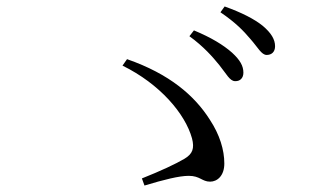

<svg xmlns="http://www.w3.org/2000/svg" viewBox="-20 -731 1040 594"><path d="M707 -480C722 -479 733 -489 733 -506C733 -527 723 -545 698 -568C671 -592 633 -615 580 -637L566 -619C610 -587 638 -555 659 -529C680 -503 691 -480 707 -480ZM805 -561C820 -561 831 -570 831 -588C831 -609 819 -629 793 -651C767 -672 728 -692 675 -711L662 -693C709 -661 733 -636 755 -610C778 -584 789 -561 805 -561ZM427 -157C487 -175 534 -187 564 -187C599 -187 605 -169 630 -169C652 -169 674 -187 674 -225C674 -267 660 -314 629 -361C582 -435 505 -502 373 -548L359 -528C475 -471 553 -379 574 -303C582 -272 576 -255 551 -240C524 -224 477 -202 419 -179Z"/></svg>

Font: Source Han Serif K
Style: Regular
Weight: 400
Designer: Ryoko NISHIZUKA 西塚涼子 (kana & ideographs); Frank Grießhammer (Latin, Greek & Cyrillic); Wenlong ZHANG 张文龙 (bopomofo); San
Foundry: Adobe Systems Incorporated
Version: Version 1.001;PS 1.001;hotconv 16.6.54;makeotf.lib2.5.65590